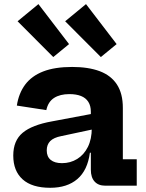

<svg xmlns="http://www.w3.org/2000/svg" viewBox="-20 -882 695 912"><path d="M388.5 -862.5 534 -672.5 459 -611 289.5 -781ZM162.5 -862.5 308 -672.5 233 -611 63.5 -781ZM480 0Q447 0 429.2 -19.8Q411.5 -39.5 411.5 -75.5V-194L422 -214L416 -274L411.5 -307.5V-351Q411.5 -379.5 399.5 -398.2Q387.5 -417 364.8 -426Q342 -435 310 -435Q265 -435 236.8 -416.8Q208.5 -398.5 200 -359L60 -380.5Q69 -439 99.5 -480Q130 -521 185 -542.5Q240 -564 322.5 -564Q400 -564 453.8 -543.8Q507.5 -523.5 535.5 -480.5Q563.5 -437.5 563.5 -369.5V-125.5H629.5V0ZM218.5 10Q132 10 87.5 -30Q43 -70 43 -143Q43 -214 87.5 -251.2Q132 -288.5 227 -305.5L439.5 -345.5V-271.5L271 -235.5Q235 -228.5 218.5 -211.8Q202 -195 202 -167.5Q202 -138 220.8 -122.5Q239.5 -107 274.5 -107Q314.5 -107 346.8 -127Q379 -147 397.5 -184.2Q416 -221.5 416 -274L441 -156.5H407Q396 -73 347.5 -31.5Q299 10 218.5 10Z"/></svg>

Font: Hepta Slab ExtraLight
Style: Bold
Weight: 700
Version: Version 1.102